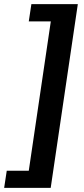

<svg xmlns="http://www.w3.org/2000/svg" viewBox="-45 -743 404 924"><path d="M329.5 -723 199 161H-25L-12.5 78.5H93.5L199.5 -640H93.5L106 -723Z"/></svg>

Font: Public Sans
Style: Bold Italic
Weight: 700
Italic angle: -8°
Designer: The Public Sans project authors (U.S. Web Design System). Libre Franklin designed by Pablo Impallari and Rodrigo Fuenzal
Version: Version 1.008; ttfautohint (v1.8.1) -l 8 -r 50 -G 200 -x 14 